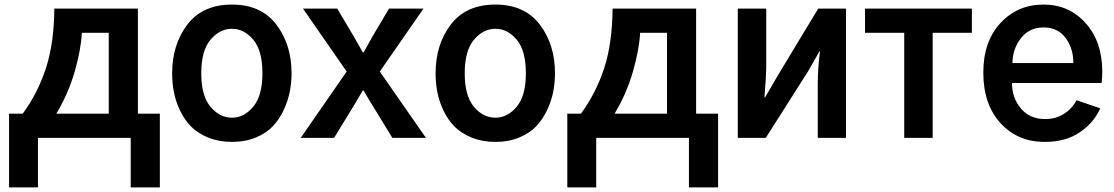

<svg xmlns="http://www.w3.org/2000/svg" viewBox="-20 -601 4858 837"><path d="M19.5 -105.5H79.1Q145.5 -196.3 180.7 -305.2Q215.8 -414.1 216.8 -563.5H581.1V-105.5H676.8V215.8H549.8V0H145.5V215.8H19.5ZM225.6 -105.5H454.1V-458H336.9Q333 -383.8 305.2 -287.6Q277.3 -191.4 225.6 -105.5Z M857.4 -281.2Q857.4 -183.6 897.5 -135.7Q937.5 -87.9 991.2 -87.9Q1043.9 -87.9 1084 -135.7Q1124 -183.6 1124 -281.2Q1124 -380.9 1084 -428.2Q1043.9 -475.6 991.2 -475.6Q938.5 -475.6 897.9 -428.2Q857.4 -380.9 857.4 -281.2ZM730.5 -281.2Q730.5 -407.2 796.9 -494.1Q863.3 -581.1 991.2 -581.1Q1118.2 -581.1 1184.6 -494.1Q1251 -407.2 1251 -281.2Q1251 -242.2 1243.7 -203.1Q1236.3 -164.1 1217.8 -123.5Q1199.2 -83 1170.9 -52.2Q1142.6 -21.5 1096.2 -2Q1049.8 17.6 991.2 17.6Q933.6 17.6 887.2 -1.5Q840.8 -20.5 812 -50.3Q783.2 -80.1 764.2 -120.6Q745.1 -161.1 737.8 -200.7Q730.5 -240.2 730.5 -281.2Z M1291 0 1491.2 -289.1 1300.8 -563.5H1450.2L1522.5 -441.4Q1549.8 -392.6 1561.5 -373H1565.4Q1581.1 -401.4 1603.5 -441.4L1675.8 -563.5H1826.2L1635.7 -289.1L1836.9 0H1690.4L1607.4 -135.7Q1599.6 -148.4 1585.9 -170.9Q1572.3 -193.4 1565.4 -206.1H1561.5Q1557.6 -199.2 1519.5 -135.7L1436.5 0Z M2005.9 -281.2Q2005.9 -183.6 2045.9 -135.7Q2085.9 -87.9 2139.6 -87.9Q2192.4 -87.9 2232.4 -135.7Q2272.5 -183.6 2272.5 -281.2Q2272.5 -380.9 2232.4 -428.2Q2192.4 -475.6 2139.6 -475.6Q2086.9 -475.6 2046.4 -428.2Q2005.9 -380.9 2005.9 -281.2ZM1878.9 -281.2Q1878.9 -407.2 1945.3 -494.1Q2011.7 -581.1 2139.6 -581.1Q2266.6 -581.1 2333 -494.1Q2399.4 -407.2 2399.4 -281.2Q2399.4 -242.2 2392.1 -203.1Q2384.8 -164.1 2366.2 -123.5Q2347.7 -83 2319.3 -52.2Q2291 -21.5 2244.6 -2Q2198.2 17.6 2139.6 17.6Q2082 17.6 2035.6 -1.5Q1989.3 -20.5 1960.4 -50.3Q1931.6 -80.1 1912.6 -120.6Q1893.6 -161.1 1886.2 -200.7Q1878.9 -240.2 1878.9 -281.2Z M2453.1 -105.5H2512.7Q2579.1 -196.3 2614.3 -305.2Q2649.4 -414.1 2650.4 -563.5H3014.6V-105.5H3110.4V215.8H2983.4V0H2579.1V215.8H2453.1ZM2659.2 -105.5H2887.7V-458H2770.5Q2766.6 -383.8 2738.8 -287.6Q2710.9 -191.4 2659.2 -105.5Z M3196.3 0V-563.5H3320.3V-319.3Q3320.3 -265.6 3312.5 -176.8H3315.4L3374 -277.3L3546.9 -563.5H3668V0H3544.9V-227.5Q3544.9 -307.6 3554.7 -377.9H3552.7L3503.9 -292L3318.4 0Z M3751 -458V-563.5H4216.8V-458H4045.9V0H3921.9V-458Z M4266.6 -284.2Q4266.6 -419.9 4341.3 -500.5Q4416 -581.1 4529.3 -581.1Q4640.6 -581.1 4712.9 -500Q4785.2 -418.9 4785.2 -289.1Q4785.2 -263.7 4782.2 -239.3H4391.6Q4391.6 -174.8 4430.2 -128.4Q4468.8 -82 4536.1 -82Q4583 -82 4618.7 -105Q4654.3 -127.9 4672.9 -164.1L4776.4 -128.9Q4749 -66.4 4687.5 -24.4Q4626 17.6 4534.2 17.6Q4416 17.6 4341.3 -64.5Q4266.6 -146.5 4266.6 -284.2ZM4393.6 -326.2H4659.2Q4659.2 -390.6 4625 -436Q4590.8 -481.4 4529.3 -481.4Q4467.8 -481.4 4431.2 -435.1Q4394.5 -388.7 4393.6 -326.2Z"/></svg>

Font: Gothic A1
Style: Bold
Weight: 700
Version: Version 2.50